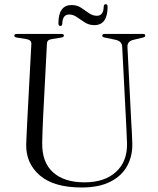

<svg xmlns="http://www.w3.org/2000/svg" viewBox="-20 -858 735 894"><path d="M567 -291 549 -639.5Q548.5 -653 541 -661.2Q533.5 -669.5 514.5 -673.5L468.5 -683Q456 -685 456 -692Q456 -700 468 -700H645Q656.5 -700 656.5 -692Q656.5 -685 643 -682.5L603.5 -673Q571.5 -666.5 573.5 -638.5L591 -292Q592.5 -266.5 594 -241.5Q595.5 -216.5 596 -190.5Q597.5 -131.5 572 -85Q546.5 -38.5 493.5 -11.8Q440.5 15 360.5 15Q231 15 165.8 -41Q100.5 -97 102 -185Q102.5 -200 103.5 -223Q104.5 -246 105.8 -270.8Q107 -295.5 108 -315L126 -654Q127 -672.5 100 -676.5L59 -683Q46.5 -685 46.5 -692Q46.5 -700 59 -700H265.5Q277.5 -700 277.5 -692Q277.5 -685 265 -683L224 -676.5Q210.5 -674.5 204.8 -669.8Q199 -665 198.5 -653.5L181 -318Q179 -280 178 -248.8Q177 -217.5 176.5 -193.5Q175 -102.5 226.8 -55.8Q278.5 -9 373.5 -9Q467 -9 520 -57.5Q573 -106 571.5 -189Q570.5 -220.5 569.2 -245.5Q568 -270.5 567 -291ZM419 -741Q394.5 -741 375 -753.5Q355.5 -766 338.2 -778.2Q321 -790.5 302 -790.5Q271 -790.5 270 -747Q269 -737 261 -737Q252 -737 252 -749Q252 -834.5 313.5 -834.5Q338.5 -834.5 357.5 -822Q376.5 -809.5 394 -797Q411.5 -784.5 431 -784.5Q462 -784.5 463 -828Q464 -838.5 472 -838.5Q481 -838.5 481 -826.5Q481 -741 419 -741Z"/></svg>

Font: Fraunces 72pt Light
Style: Regular
Weight: 300
Version: Version 1.000;[0bf87f6ff]